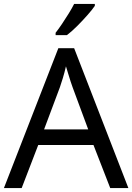

<svg xmlns="http://www.w3.org/2000/svg" viewBox="-20 -964 679 984"><path d="M545 0 459 -221H176L91 0H0L279 -717H360L638 0ZM352 -517Q349 -525 342 -546Q335 -567 328.5 -589.5Q322 -612 318 -624Q311 -593 302 -563.5Q293 -534 287 -517L206 -301H432ZM466 -934Q454 -916 429 -887.5Q404 -859 375.5 -830.5Q347 -802 323 -784H265V-796Q280 -815 297.5 -841Q315 -867 332 -894.5Q349 -922 360 -944H466Z"/></svg>

Font: Noto Sans Siddham
Style: Regular
Weight: 400
Designer: Monotype Design Team
Foundry: Monotype Imaging Inc.
Version: Version 2.004; ttfautohint (v1.8.4.7-5d5b)